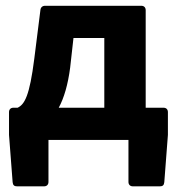

<svg xmlns="http://www.w3.org/2000/svg" viewBox="-20 -492 622 675"><path d="M492.2 -113.3V-456.1C492.2 -465.8 486.3 -471.7 476.6 -471.7H138.7C128.9 -471.7 123 -465.8 122.1 -457L100.6 -286.1C84 -154.3 66.4 -125 42 -113.3H27.3C17.6 -113.3 11.7 -107.4 11.7 -97.7V-17.6L24.4 148.4C25.4 159.2 30.3 163.1 40 163.1H134.8C144.5 163.1 150.4 157.2 150.4 147.5V0H431.6V147.5C431.6 157.2 437.5 163.1 447.3 163.1H542C551.8 163.1 556.6 159.2 557.6 148.4L570.3 -17.6V-97.7C570.3 -107.4 564.5 -113.3 554.7 -113.3ZM226.6 -253.9 238.3 -358.4H346.7V-113.3H186.5C205.1 -147.5 218.8 -194.3 226.6 -253.9Z"/></svg>

Font: Ed Sans Neue
Style: Bold
Weight: 700
Designer: Stephen Hutchings
Version: Version 1.004;PS 001.004;hotconv 1.0.88;makeotf.lib2.5.64775